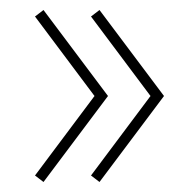

<svg xmlns="http://www.w3.org/2000/svg" viewBox="-20 -429 353 384"><path d="M169 -237 50 -396 67 -409 196 -237 67 -65 50 -78ZM281 -237 162 -396 179 -409 308 -237 179 -65 162 -78Z"/></svg>

Font: Elsie Black
Style: Regular
Weight: 900
Designer: Alejandro Inler
Foundry: Alejandro Inler
Version: 1.002